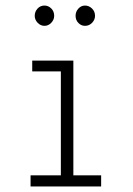

<svg xmlns="http://www.w3.org/2000/svg" viewBox="-20 -671 478 691"><path d="M90 0V-40H199V-414H96V-453H244V-40H344V0ZM140 -578Q126 -578 115.5 -589Q105 -600 105 -614Q105 -629 115 -640Q125 -651 140 -651Q154 -651 164.5 -640.5Q175 -630 175 -614Q175 -600 164.5 -589Q154 -578 140 -578ZM286 -578Q272 -578 262 -588.5Q252 -599 252 -614Q252 -629 262 -640Q272 -651 286 -651Q300 -651 311 -640.5Q322 -630 322 -614Q322 -600 311.5 -589Q301 -578 286 -578Z"/></svg>

Font: Inconsolata SemiCondensed Light
Style: Regular
Weight: 300
Width: 4
Monospace: yes
Designer: Raph Levien, Cyreal, Brenton Simpson
Foundry: Raph Levien, Cyreal, Google
Version: Version 3.100; ttfautohint (v1.8.4.7-5d5b)